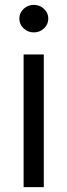

<svg xmlns="http://www.w3.org/2000/svg" viewBox="-20 -770 277 790"><path d="M77.1 0V-545.9H160.2V0ZM119.1 -636.7Q94.7 -636.7 77.1 -653.3Q59.6 -669.9 59.6 -693.4Q59.6 -716.8 77.1 -733.4Q94.7 -750 119.1 -750Q143.6 -750 161.1 -733.4Q178.7 -716.8 178.7 -693.4Q178.7 -669.9 161.1 -653.3Q143.6 -636.7 119.1 -636.7Z"/></svg>

Font: Inter
Style: Regular
Weight: 400
Designer: Rasmus Andersson
Foundry: rsms
Version: Version 4.000;git-8c9346024